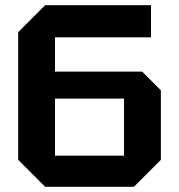

<svg xmlns="http://www.w3.org/2000/svg" viewBox="-20 -720 690 740"><path d="M154 0 50 -104V-596L154 -700H562V-576H192V-444H528L600 -372V-104L496 0ZM192 -120H458V-340H192Z"/></svg>

Font: Tektur SemiBold
Style: Regular
Weight: 600
Designer: Adam Jagosz
Foundry: Adam Jagosz
Version: Version 1.005;gftools[0.9.30]